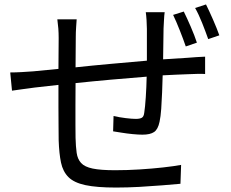

<svg xmlns="http://www.w3.org/2000/svg" viewBox="-20 -811 1040 864"><path d="M807 -759Q821 -731 838.5 -690.5Q856 -650 866 -619L816 -602Q805 -634 789 -674.5Q773 -715 759 -744ZM907 -791Q921 -763 938.5 -723Q956 -683 967 -652L917 -635Q905 -669 889.5 -708Q874 -747 858 -775ZM26 -485Q49 -485 76 -486.5Q103 -488 130 -490L243 -501L244 -640Q244 -663 242.5 -682.5Q241 -702 238 -724H325Q324 -708 322.5 -687.5Q321 -667 321 -644L320 -508Q394 -516 477.5 -523.5Q561 -531 641 -538V-681Q641 -698 639.5 -720.5Q638 -743 636 -756H721Q719 -743 718 -721.5Q717 -700 716 -683L714 -544L825 -551Q844 -553 864.5 -554Q885 -555 903 -556V-478Q891 -479 867 -478.5Q843 -478 824 -477Q802 -476 773.5 -475Q745 -474 712 -472Q711 -435 709.5 -395.5Q708 -356 705.5 -321Q703 -286 698 -263Q691 -229 673.5 -217Q656 -205 621 -205Q603 -205 577 -207.5Q551 -210 527 -214Q503 -218 489 -220L491 -289Q517 -283 545.5 -279.5Q574 -276 591 -276Q609 -276 618 -281Q627 -286 629 -303Q633 -328 636 -373.5Q639 -419 640 -466Q563 -460 479 -452.5Q395 -445 320 -437Q320 -386 319.5 -336.5Q319 -287 319.5 -249Q320 -211 320 -191Q321 -151 325 -123Q329 -95 345 -77.5Q361 -60 397 -52.5Q433 -45 498 -45Q552 -45 608 -48.5Q664 -52 713.5 -57.5Q763 -63 795 -69L792 16Q759 19 710 23Q661 27 607 30Q553 33 502 33Q415 33 364 22Q313 11 288 -14Q263 -39 254.5 -79.5Q246 -120 244 -180Q244 -202 243.5 -241.5Q243 -281 243 -330Q243 -379 243 -429L136 -417Q113 -414 84 -410Q55 -406 34 -403Z"/></svg>

Font: Go Noto Current
Style: Regular
Weight: 400
Designer: Monotype Design Team
Foundry: Monotype Imaging Inc.
Version: Version 2.007; ttfautohint (v1.8) -l 8 -r 50 -G 200 -x 14 -D